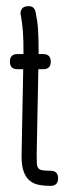

<svg xmlns="http://www.w3.org/2000/svg" viewBox="-20 -607 220 626"><path d="M47.9 -557.6C49.5 -547.5 50.9 -538.4 52 -530.3C53.1 -522.1 54 -513.5 54.7 -504.4C55.3 -495.3 55.8 -484.9 56.2 -473.4C56.5 -461.8 56.6 -447.6 56.6 -430.7H37.1C20.5 -430.7 12.2 -422.4 12.2 -405.8C12.2 -389.5 20.5 -381.3 37.1 -381.3H55.7L50.3 -97.7C50.3 -77.5 52.5 -61.1 56.9 -48.6C61.3 -36.1 67.5 -26.2 75.7 -19C83.8 -11.9 93.8 -7.1 105.5 -4.6C117.2 -2.2 130.2 -1 144.5 -1C161.1 -1 169.4 -9.3 169.4 -25.9C169.4 -42.2 161.1 -50.3 144.5 -50.3C132.8 -50.3 123.9 -50.9 117.7 -52C111.5 -53.1 107.1 -55.6 104.5 -59.3C101.9 -63.1 100.4 -68.4 100.1 -75.2C99.8 -82 99.6 -91.3 99.6 -103L105 -381.3H120.6C137.2 -381.3 145.5 -389.5 145.5 -405.8C145.5 -422.4 137.2 -430.7 120.6 -430.7H106C106 -448.6 105.8 -463.9 105.5 -476.6C105.1 -489.3 104.7 -500.7 104 -510.7C103.4 -520.8 102.4 -530.3 101.1 -539.1C99.8 -547.9 98.1 -557.1 96.2 -566.9C93.6 -580.2 86.3 -586.9 74.2 -586.9C63.8 -586.9 56.6 -584.6 52.7 -579.8C48.8 -575.1 46.9 -569.5 46.9 -563C46.9 -560.7 47.2 -558.9 47.9 -557.6Z"/></svg>

Font: Nathan
Style: Regular
Weight: 400
Designer: Peter Wiegel
Foundry: Peter Wiegel
Version: Version 1.001 2009